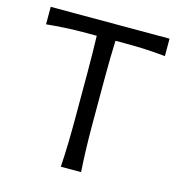

<svg xmlns="http://www.w3.org/2000/svg" viewBox="-110 -849 893 948"><g transform="rotate(15 336.5 -375.0)"><path d="M285.6 0Q289.6 -62.5 291 -120.6Q292.5 -178.7 292.5 -248V-486.3Q292.5 -537.1 291.7 -581.3Q291 -625.5 289.6 -670.4H239.7Q175.8 -670.4 126.7 -667.5Q77.6 -664.6 33.2 -660.2V-749.5H640.6V-660.2Q596.7 -665 547.4 -667.7Q498 -670.4 434.1 -670.4H385.3Q383.8 -625.5 382.8 -581.3Q381.8 -537.1 381.8 -486.3V-248Q381.8 -178.7 383.5 -120.6Q385.3 -62.5 389.2 0Z"/></g></svg>

Font: Pinar DS4-Regular
Style: Regular
Weight: 400
Designer: Amin Abedi
Version: Version 2.000